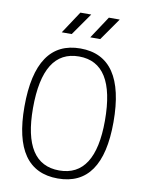

<svg xmlns="http://www.w3.org/2000/svg" viewBox="-97 -961 780 1037"><g transform="rotate(10 293.0 -442.5)"><path d="M293 9.8C455.1 9.8 537.1 -106.4 537.1 -341.8C537.1 -583 455.1 -703.1 293 -703.1C130.9 -703.1 48.8 -583 48.8 -341.8C48.8 -106.4 130.9 9.8 293 9.8ZM293 -34.2C161.6 -34.2 95.7 -136.7 95.7 -341.8C95.7 -554.2 161.6 -659.2 293 -659.2C424.3 -659.2 490.2 -554.2 490.2 -341.8C490.2 -136.7 424.3 -34.2 293 -34.2ZM177.7 -771.5H232.4L317.9 -893.6H258.3ZM334 -771.5H388.7L474.1 -893.6H414.6Z"/></g></svg>

Font: Cascadia Mono PL ExtraLight
Style: Regular
Weight: 200
Monospace: yes
Designer: Aaron Bell
Foundry: Saja Typeworks
Version: Version 2404.023